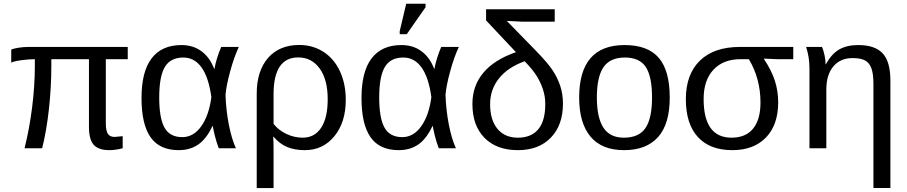

<svg xmlns="http://www.w3.org/2000/svg" viewBox="-20 -773 4727 1001"><path d="M549.8 9.8Q493.7 9.8 468.8 -17.8Q443.8 -45.4 443.8 -110.8V-464.4H247.6V-429.2Q247.6 -317.4 234.9 -202.9Q222.2 -88.4 199.7 0H107.9Q133.3 -100.6 147.5 -213.6Q161.6 -326.7 161.6 -425.3V-464.4Q129.4 -464.4 90.3 -459Q51.3 -453.6 38.6 -446.3V-514.2Q50.3 -520 76.4 -524.2Q102.5 -528.3 127.9 -528.3H646V-464.4H531.7V-129.9Q531.7 -92.8 542 -75.9Q552.2 -59.1 577.6 -59.1L619.6 -63V0Q582 9.8 549.8 9.8Z M1087.4 -115.7Q1056.6 -49.3 1013.9 -19.8Q971.2 9.8 912.1 9.8Q812 9.8 764.9 -57.6Q717.8 -125 717.8 -261.7Q717.8 -400.4 770.8 -469.2Q823.7 -538.1 925.8 -538.1Q987.3 -538.1 1031 -505.4Q1074.7 -472.7 1096.7 -413.6H1097.7Q1108.9 -471.7 1133.3 -528.3H1225.1Q1200.7 -476.6 1180.2 -401.6Q1159.7 -326.7 1155.8 -278.8Q1158.2 -200.7 1172.6 -125.5Q1187 -50.3 1210 0H1120.6Q1108.9 -29.8 1100.3 -64.7Q1091.8 -99.6 1089.4 -115.7ZM810.1 -264.6Q810.1 -156.2 837.9 -107.2Q865.7 -58.1 930.2 -58.1Q988.8 -58.1 1029.1 -114.5Q1069.3 -170.9 1082 -266.6Q1067.9 -369.6 1030.8 -421.4Q993.7 -473.1 935.5 -473.1Q869.1 -473.1 839.6 -424.1Q810.1 -375 810.1 -264.6Z M1782.7 -252Q1782.7 -135.7 1723.4 -63Q1664.1 9.8 1569.3 9.8Q1515.6 9.8 1476.6 -6.8Q1437.5 -23.4 1406.2 -60.1H1404.3Q1406.2 -30.8 1406.2 0V207.5H1318.4V-283.7Q1318.4 -403.3 1377.4 -470.9Q1436.5 -538.6 1540.5 -538.6Q1609.9 -538.6 1665.5 -503.2Q1721.2 -467.8 1752 -402.1Q1782.7 -336.4 1782.7 -252ZM1688.5 -255.9Q1688.5 -357.9 1646.7 -415.8Q1605 -473.6 1534.7 -473.6Q1406.2 -473.6 1406.2 -281.7V-127Q1433.1 -93.3 1474.1 -74.2Q1515.1 -55.2 1558.1 -55.2Q1620.1 -55.2 1654.3 -106.9Q1688.5 -158.7 1688.5 -255.9Z M2234.4 -115.7Q2203.6 -49.3 2160.9 -19.8Q2118.2 9.8 2059.1 9.8Q1959 9.8 1911.9 -57.6Q1864.7 -125 1864.7 -261.7Q1864.7 -400.4 1917.7 -469.2Q1970.7 -538.1 2072.8 -538.1Q2134.3 -538.1 2178 -505.4Q2221.7 -472.7 2243.7 -413.6H2244.6Q2255.9 -471.7 2280.3 -528.3H2372.1Q2347.7 -476.6 2327.1 -401.6Q2306.6 -326.7 2302.7 -278.8Q2305.2 -200.7 2319.6 -125.5Q2334 -50.3 2356.9 0H2267.6Q2255.9 -29.8 2247.3 -64.7Q2238.8 -99.6 2236.3 -115.7ZM1957 -264.6Q1957 -156.2 1984.9 -107.2Q2012.7 -58.1 2077.1 -58.1Q2135.7 -58.1 2176 -114.5Q2216.3 -170.9 2229 -266.6Q2214.8 -369.6 2177.7 -421.4Q2140.6 -473.1 2082.5 -473.1Q2016.1 -473.1 1986.6 -424.1Q1957 -375 1957 -264.6ZM2064 -594.7V-610.8L2097.7 -753.4H2198.7V-735.4L2100.6 -594.7Z M2822.8 -230Q2822.8 -272.5 2809.8 -309.8Q2796.9 -347.2 2776.6 -379.2Q2756.3 -411.1 2715.3 -453.6Q2627.9 -422.4 2581.5 -364.3Q2535.2 -306.2 2535.2 -230Q2535.2 -147.5 2573.5 -101.3Q2611.8 -55.2 2679.7 -55.2Q2750 -55.2 2786.4 -99.1Q2822.8 -143.1 2822.8 -230ZM2697.3 -660.2 2622.1 -664.1 2776.4 -505.9Q2835.4 -445.3 2861.1 -406.5Q2886.7 -367.7 2900.9 -325Q2915 -282.2 2915 -231.9Q2915 -121.1 2852.1 -55.7Q2789.1 9.8 2679.7 9.8Q2569.3 9.8 2506.1 -54.2Q2442.9 -118.2 2442.9 -231Q2442.9 -325.7 2500 -393.8Q2557.1 -461.9 2669.9 -501L2514.2 -666.5V-724.6H2872.1V-660.2Z M3471.7 -264.6Q3471.7 -126 3410.6 -58.1Q3349.6 9.8 3233.4 9.8Q3117.7 9.8 3058.6 -60.8Q2999.5 -131.3 2999.5 -264.6Q2999.5 -538.1 3236.3 -538.1Q3357.4 -538.1 3414.6 -471.4Q3471.7 -404.8 3471.7 -264.6ZM3379.4 -264.6Q3379.4 -374 3346.9 -423.6Q3314.5 -473.1 3237.8 -473.1Q3160.6 -473.1 3126.2 -422.6Q3091.8 -372.1 3091.8 -264.6Q3091.8 -160.2 3125.7 -107.7Q3159.7 -55.2 3232.4 -55.2Q3311.5 -55.2 3345.5 -106Q3379.4 -156.7 3379.4 -264.6Z M4037.1 -239.7Q4037.1 -122.1 3973.4 -56.2Q3909.7 9.8 3797.9 9.8Q3680.7 9.8 3618.2 -58.8Q3555.7 -127.4 3555.7 -255.9Q3555.7 -385.3 3628.9 -456.8Q3702.1 -528.3 3837.9 -528.3H4115.7V-464.4H4035.2L3962.9 -467.3V-465.3Q4002.4 -406.2 4019.8 -352.1Q4037.1 -297.9 4037.1 -239.7ZM3944.8 -238.3Q3944.8 -362.8 3884.3 -464.4H3840.8Q3751 -464.4 3699.7 -409.7Q3648.4 -355 3648.4 -256.8Q3648.4 -55.2 3793.9 -55.2Q3867.7 -55.2 3906.2 -102.3Q3944.8 -149.4 3944.8 -238.3Z M4533.7 207V-335Q4533.7 -387.2 4523.4 -416Q4513.2 -444.8 4490.7 -457.5Q4468.3 -470.2 4424.8 -470.2Q4361.3 -470.2 4324.7 -426.8Q4288.1 -383.3 4288.1 -306.2V0H4200.2V-415.5Q4200.2 -475.6 4182.6 -528.3H4265.6Q4273.9 -509.3 4279.1 -483.6Q4284.2 -458 4284.2 -438H4285.6Q4315.9 -492.7 4355.7 -515.4Q4395.5 -538.1 4454.6 -538.1Q4541.5 -538.1 4581.8 -494.9Q4622.1 -451.7 4622.1 -352.1V207Z"/></svg>

Font: Liberation Sans
Style: Regular
Weight: 400
Designer: Steve Matteson
Foundry: Ascender Corporation
Version: Version 2.00.1